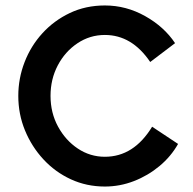

<svg xmlns="http://www.w3.org/2000/svg" viewBox="-20 -681 705 703"><path d="M364 2Q297 2 239.5 -24.5Q182 -51 139 -97.5Q96 -144 71.5 -203.5Q47 -263 47 -330Q47 -394 70 -453.5Q93 -513 135.5 -559.5Q178 -606 236 -633.5Q294 -661 364 -661Q442 -661 511.5 -622Q581 -583 621 -523L530 -454Q463 -553 364 -553Q309 -553 263.5 -522.5Q218 -492 191.5 -441.5Q165 -391 165 -330Q165 -268 192.5 -217.5Q220 -167 265 -137Q310 -107 364 -107Q470 -107 537 -217L632 -154Q606 -108 564 -73Q522 -38 470.5 -18Q419 2 364 2Z"/></svg>

Font: Lil Grotesk Bold
Style: Regular
Weight: 700
Designer: Bastien Sozeau
Foundry: NBR — Bastien Sozeau
Version: Version 4.002; ttfautohint (v1.8.4.7-5d5b)